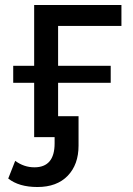

<svg xmlns="http://www.w3.org/2000/svg" viewBox="-20 -550 532 770"><path d="M467 -446H213V-286H424V-218H213V-84H295V34Q295 110 251.5 155Q208 200 130 200Q56 200 13 166L41 95Q76 121 118 121Q199 121 199 25V0H117V-218H33V-286H117V-530H467Z"/></svg>

Font: Montserrat
Style: Regular
Weight: 500
Designer: Julieta Ulanovsky
Foundry: Julieta Ulanovsky
Version: Version 7.200;PS 007.200;hotconv 1.0.88;makeotf.lib2.5.64775